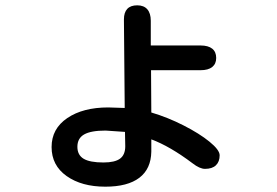

<svg xmlns="http://www.w3.org/2000/svg" viewBox="-20 -641 1040 722"><path d="M376 61Q287 61 230.5 21Q174 -19 174 -88Q174 -157 233 -197Q292 -237 387 -237L449 -235L446 -568Q446 -594 458.5 -607.5Q471 -621 496 -621Q521 -621 534 -606Q547 -591 547 -563V-470H734Q763 -470 778 -458Q793 -446 793 -423Q793 -401 778 -389Q763 -377 734 -377H548L549 -218Q610 -200 670 -169.5Q730 -139 768 -108Q806 -77 806 -57Q806 -33 792 -19.5Q778 -6 751 -6Q731 -6 704 -27Q619 -91 549 -117V-71Q548 -6 504 27.5Q460 61 376 61ZM369 -30Q412 -30 431.5 -44.5Q451 -59 451 -91L450 -145L377 -150Q322 -150 296.5 -135.5Q271 -121 271 -89Q271 -58 294.5 -44Q318 -30 369 -30Z"/></svg>

Font: 寒蝉全圆体 Bold
Style: Regular
Weight: 700
Designer: Warren2060
      Designed by Motoya company      

      [Varela Round]
      Joe Prince(Latin component); Avraham Cornf
Foundry: ChillType
Version: Version 3.200